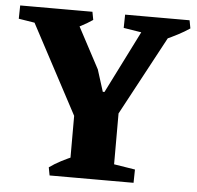

<svg xmlns="http://www.w3.org/2000/svg" viewBox="-52 -712 780 762"><g transform="rotate(5 338.0 -331.0)"><path d="M256 -232 27 -662H206.8L327 -436L354.5 -349L378 -350L397 -312ZM173 0 167 -32Q188.5 -47.5 213.6 -60.5Q238.8 -73.5 266 -85L267 0ZM367.5 0 370.5 -75 508.5 -53 507.5 0ZM249.5 0V-319.8H424.2V0ZM135 -587 -3 -609 -2 -662H138ZM192.8 -577 183.8 -662H285.8L291.8 -630Q270.5 -615.5 245.6 -602.5Q220.8 -589.5 192.8 -577ZM411.8 -246 330 -287 518.2 -662H635.2ZM553 -587 415 -609 416 -662H556ZM579.8 -577 570.8 -662H672.8L678.8 -630Q657.5 -615.5 632.6 -602.5Q607.8 -589.5 579.8 -577Z"/></g></svg>

Font: Eczar
Style: Regular
Weight: 400
Designer: Vaibhav Singh
Foundry: Rosetta Type Foundry
Version: Version 2.000